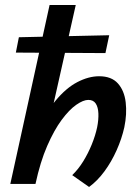

<svg xmlns="http://www.w3.org/2000/svg" viewBox="-20 -731 554 763"><path d="M334 12 267 -35Q291 -58 310.5 -89.5Q330 -121 344.5 -156.5Q359 -192 366 -225Q372 -255 371 -280Q370 -305 360.5 -319.5Q351 -334 331 -334Q311 -334 283 -314.5Q255 -295 225 -254.5Q195 -214 167.5 -151Q140 -88 121 0H59Q85 -116 121.5 -197.5Q158 -279 200 -330Q242 -381 287 -404.5Q332 -428 374 -428Q423 -428 448.5 -399.5Q474 -371 479.5 -324.5Q485 -278 474 -225Q464 -180 443.5 -134Q423 -88 395 -50Q367 -12 334 12ZM21 0 177 -711H281L121 0ZM399 -520 43 -522 55 -583 414 -591Z"/></svg>

Font: Ysabeau Infant
Style: Bold Italic
Weight: 700
Italic angle: -12°
Designer: Christian Thalmann (Catharsis Fonts)
Version: Version 2.001;gftools[0.9.30]; featfreeze: ss01,ss02,lnum